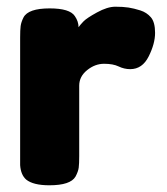

<svg xmlns="http://www.w3.org/2000/svg" viewBox="-20 -552 497 572"><path d="M368 -346Q350 -346 333.5 -354Q317 -362 290 -362Q263 -362 239.5 -343Q216 -324 216 -297V-87Q216 -64 214.5 -52.5Q213 -41 205 -26Q190 0 127 0Q79 0 58 -17Q42 -31 40 -60Q40 -70 40 -89V-440Q40 -463 41.5 -474.5Q43 -486 50 -500Q64 -527 128 -527Q188 -527 203 -504Q214 -488 214 -471Q219 -478 228.5 -488Q238 -498 269 -515Q300 -532 323.5 -532Q347 -532 363 -529.5Q379 -527 398 -521Q417 -515 429.5 -500.5Q442 -486 442 -454Q442 -422 423 -384Q404 -346 368 -346Z"/></svg>

Font: Fredoka One
Style: Regular
Weight: 400
Version: Version 1.001;April 7, 2020;FontCreator 12.0.0.2522 64-bit